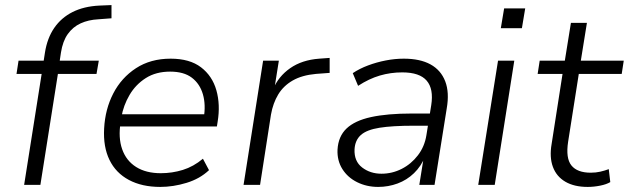

<svg xmlns="http://www.w3.org/2000/svg" viewBox="-20 -728 2476 756"><path d="M75 0 144 -437H45L53 -489H164L150 -476L157 -521Q166 -578 193.5 -618Q221 -658 265.5 -680.5Q310 -703 371 -706L419 -708V-656L367 -652Q328 -650 297.5 -636Q267 -622 247 -594Q227 -566 220 -521L214 -481L207 -489H369L360 -437H208L139 0Z M611 8Q539 8 487.5 -19.5Q436 -47 411 -98.5Q386 -150 390 -222Q394 -298 426 -360Q458 -422 515.5 -459.5Q573 -497 652 -497Q727 -497 771.5 -463Q816 -429 832 -372.5Q848 -316 837 -249L834 -230H435L443 -278H804L782 -262Q791 -315 779 -356.5Q767 -398 735.5 -422Q704 -446 650 -446Q594 -446 554 -420.5Q514 -395 490 -354Q466 -313 458 -267L455 -247Q445 -186 461 -140.5Q477 -95 516 -70.5Q555 -46 613 -46Q658 -46 700 -59Q742 -72 779 -103L803 -58Q767 -24 714.5 -8Q662 8 611 8Z M939 0 1016 -489H1078L1060 -376H1055Q1076 -427 1122.5 -459.5Q1169 -492 1237 -497L1278 -500V-441L1224 -437Q1169 -432 1132.5 -411Q1096 -390 1075.5 -356Q1055 -322 1047 -277L1004 0Z M1469 8Q1424 8 1386.5 -10.5Q1349 -29 1328 -62.5Q1307 -96 1309 -139Q1312 -191 1344.5 -222Q1377 -253 1441 -267Q1505 -281 1601 -281H1684L1676 -233H1609Q1525 -233 1474.5 -225Q1424 -217 1401 -196.5Q1378 -176 1376 -140Q1374 -93 1406 -68.5Q1438 -44 1482 -44Q1524 -44 1561.5 -63Q1599 -82 1625.5 -116.5Q1652 -151 1659 -196L1678 -314Q1688 -378 1660 -410.5Q1632 -443 1564 -443Q1518 -443 1475.5 -430.5Q1433 -418 1390 -390L1369 -440Q1396 -458 1429.5 -470.5Q1463 -483 1499 -490Q1535 -497 1570 -497Q1634 -497 1675 -474.5Q1716 -452 1733 -408Q1750 -364 1739 -301L1691 0H1631L1649 -112H1654Q1638 -73 1610 -46Q1582 -19 1545.5 -5.5Q1509 8 1469 8Z M1952 -617 1965 -695H2048L2035 -617ZM1863 0 1941 -489H2005L1928 0Z M2294 8Q2241 8 2206 -12.5Q2171 -33 2157 -71Q2143 -109 2152 -161L2195 -437H2097L2105 -489H2204L2228 -638H2291L2267 -489H2436L2428 -437H2259L2217 -170Q2207 -105 2230 -76.5Q2253 -48 2306 -48Q2326 -48 2343.5 -52Q2361 -56 2377 -62L2383 -11Q2368 -2 2343 3Q2318 8 2294 8Z"/></svg>

Font: Nunito Sans 10pt Light
Style: Italic
Weight: 300
Italic angle: -9°
Designer: Vernon Adams
Foundry: Vernon Adams
Version: Version 3.101;gftools[0.9.27]